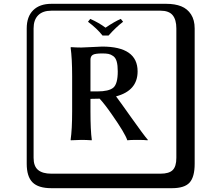

<svg xmlns="http://www.w3.org/2000/svg" viewBox="-20 -774 1140 1006"><path d="M517 -588Q488 -625 441 -660L453 -675Q498 -655 533 -629Q580 -661 613 -675L625 -660Q588 -632 549 -588ZM516 -494Q478 -494 466 -486.5Q454 -479 454 -461V-295H490Q550 -295 573.5 -314.5Q597 -334 597 -400Q597 -432 591.5 -451.5Q586 -471 573.5 -480Q561 -489 548.5 -491.5Q536 -494 516 -494ZM454 -256V-191Q454 -91 461 -41L460 -39Q431 -41 406 -41L351 -39L350 -41Q358 -96 358 -191V-375Q358 -468 350 -525L352 -527Q380 -525 406 -525Q418 -525 462.5 -527.5Q507 -530 515 -530Q701 -530 701 -400Q701 -299 588 -269Q605 -247 669 -156.5Q733 -66 755 -41L753 -39Q738 -41 698 -41Q662 -41 647 -39Q635 -76 567 -173Q529 -228 502 -257Q482 -256 454 -256ZM249 -718Q204 -718 180 -694Q156 -670 156 -625V53Q156 97 179.5 116.5Q203 136 249 136H821Q866 136 885 117Q904 98 904 53V-625Q904 -671 884.5 -694.5Q865 -718 821 -718ZM1000 84Q1000 153 973.5 182.5Q947 212 881 212H249Q181 212 150.5 181.5Q120 151 120 84V-625Q120 -687 154 -720.5Q188 -754 249 -754H851Q897 -754 929.5 -741Q962 -728 981 -698.5Q1000 -669 1000 -625Z"/></svg>

Font: Libertinus Keyboard
Style: Regular
Weight: 700
Designer: Philipp H. Poll
Foundry: Khaled Hosny
Version: Version 6.7